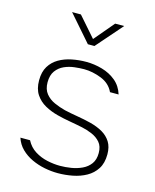

<svg xmlns="http://www.w3.org/2000/svg" viewBox="-113 -820 730 904"><g transform="rotate(15 252.0 -368.0)"><path d="M256 7Q224 7 191 0.5Q158 -6 128 -20Q98 -34 75.5 -56Q53 -78 43 -109H90Q106 -78 134 -60.5Q162 -43 194.5 -36Q227 -29 257 -29Q283 -29 311 -33.5Q339 -38 363.5 -49.5Q388 -61 403 -81.5Q418 -102 418 -134Q418 -167 401.5 -186Q385 -205 360 -215.5Q335 -226 311 -231Q297 -234 281 -237Q265 -240 248 -243Q218 -248 185 -256.5Q152 -265 123 -281Q94 -297 76 -324Q58 -351 58 -393Q58 -434 74.5 -461Q91 -488 118.5 -504Q146 -520 180.5 -527Q215 -534 251 -534Q290 -534 328.5 -523Q367 -512 396 -488Q425 -464 437 -425H395Q377 -464 334 -481Q291 -498 250 -498Q229 -498 203 -495Q177 -492 153.5 -481.5Q130 -471 114.5 -450Q99 -429 99 -394Q99 -360 116 -339Q133 -318 159 -306.5Q185 -295 212 -288Q243 -281 276.5 -275.5Q310 -270 342 -262Q377 -253 403 -238Q429 -223 444 -199Q459 -175 459 -139Q459 -96 441 -68Q423 -40 393.5 -23.5Q364 -7 328 0Q292 7 256 7ZM236 -616 125 -743H168L253 -646L335 -743H379L268 -616Z"/></g></svg>

Font: Onest Thin
Style: Regular
Weight: 250
Designer: Dmitri Voloshin, Andrey Kudryavtsev
Foundry: Dmitri Voloshin, Andrey Kudryavtsev
Version: Version 1.000;gftools[0.9.33]